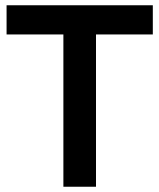

<svg xmlns="http://www.w3.org/2000/svg" viewBox="-20 -710 606 730"><path d="M221 0H345V-579H561V-690H5V-579H221Z"/></svg>

Font: FREAK Grotesk Next
Style: Bold
Weight: 700
Width: 3
Designer: La Scuola Open Source
Foundry: La Scuola Open Source
Version: Version 1.000;PS 1.0;hotconv 1.0.72;makeotf.lib2.5.5900